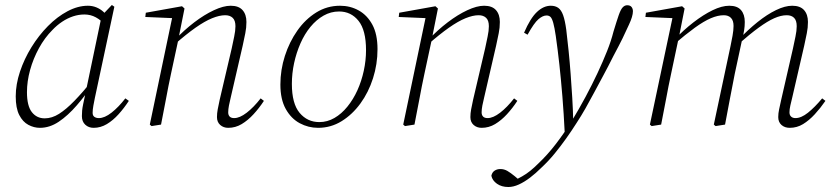

<svg xmlns="http://www.w3.org/2000/svg" viewBox="-20 -499 3342 769"><path d="M140 13Q116 13 93.5 1Q71 -11 57 -38.5Q43 -66 43 -113Q43 -161 60 -212Q77 -263 106 -310Q135 -357 172 -394.5Q209 -432 250.5 -454Q292 -476 332 -476Q350 -476 366 -469.5Q382 -463 395 -451Q408 -439 417 -422L401 -399Q385 -418 364 -429.5Q343 -441 318 -441Q295 -441 272.5 -433.5Q250 -426 229 -412Q208 -398 190 -379Q159 -348 136 -306Q113 -264 100.5 -218.5Q88 -173 88 -130Q88 -75 107.5 -50Q127 -25 159 -25Q188 -25 216.5 -43Q245 -61 278 -95Q311 -129 350 -177L358 -167H356Q323 -118 287.5 -77Q252 -36 215.5 -11.5Q179 13 140 13ZM355 13Q335 13 321.5 0.5Q308 -12 308 -34Q308 -46 309 -56.5Q310 -67 313 -81.5Q316 -96 321 -119L322 -124L387 -435L390 -439L428 -479L438 -472L360 -107Q357 -92 354 -76Q351 -60 351 -47Q351 -36 358 -31Q365 -26 376 -26Q399 -26 427 -48Q455 -70 482 -105L496 -95Q477 -66 455 -41.5Q433 -17 408 -2Q383 13 355 13Z M587 6 580 0 671 -435 680 -426 562 -431 564 -448 709 -474 719 -465 695 -345 694 -339 665 -204Q654 -153 645 -103.5Q636 -54 625 0ZM894 13Q875 13 862 1.5Q849 -10 849 -30Q849 -45 852 -61Q855 -77 860 -100L908 -305Q913 -329 918 -352.5Q923 -376 923 -394Q923 -417 912 -427.5Q901 -438 882 -438Q859 -438 829.5 -426Q800 -414 763 -388Q726 -362 678 -320L676 -340H681Q718 -379 758 -409.5Q798 -440 836.5 -458Q875 -476 904 -476Q936 -476 951.5 -458.5Q967 -441 967 -411Q967 -388 962.5 -366Q958 -344 952 -316L904 -108Q900 -92 897 -76.5Q894 -61 894 -49Q894 -38 900 -32Q906 -26 918 -26Q940 -26 968 -47.5Q996 -69 1024 -105L1037 -95Q1018 -66 995.5 -41.5Q973 -17 948 -2Q923 13 894 13Z M1254 13Q1215 13 1180.5 -5.5Q1146 -24 1124.5 -62.5Q1103 -101 1103 -160Q1103 -219 1121 -275Q1139 -331 1171 -376.5Q1203 -422 1246.5 -449Q1290 -476 1342 -476Q1383 -476 1417 -457Q1451 -438 1471.5 -400Q1492 -362 1492 -302Q1492 -242 1474 -185.5Q1456 -129 1423.5 -84.5Q1391 -40 1348 -13.5Q1305 13 1254 13ZM1259 -10Q1291 -10 1319.5 -26.5Q1348 -43 1371.5 -72Q1395 -101 1411.5 -137.5Q1428 -174 1437 -215.5Q1446 -257 1446 -298Q1446 -378 1416 -415.5Q1386 -453 1338 -453Q1305 -453 1276 -436.5Q1247 -420 1223.5 -391.5Q1200 -363 1183.5 -325.5Q1167 -288 1158 -246.5Q1149 -205 1149 -163Q1149 -84 1180 -47Q1211 -10 1259 -10Z M1602 6 1595 0 1686 -435 1695 -426 1577 -431 1579 -448 1724 -474 1734 -465 1710 -345 1709 -339 1680 -204Q1669 -153 1660 -103.5Q1651 -54 1640 0ZM1909 13Q1890 13 1877 1.5Q1864 -10 1864 -30Q1864 -45 1867 -61Q1870 -77 1875 -100L1923 -305Q1928 -329 1933 -352.5Q1938 -376 1938 -394Q1938 -417 1927 -427.5Q1916 -438 1897 -438Q1874 -438 1844.5 -426Q1815 -414 1778 -388Q1741 -362 1693 -320L1691 -340H1696Q1733 -379 1773 -409.5Q1813 -440 1851.5 -458Q1890 -476 1919 -476Q1951 -476 1966.5 -458.5Q1982 -441 1982 -411Q1982 -388 1977.5 -366Q1973 -344 1967 -316L1919 -108Q1915 -92 1912 -76.5Q1909 -61 1909 -49Q1909 -38 1915 -32Q1921 -26 1933 -26Q1955 -26 1983 -47.5Q2011 -69 2039 -105L2052 -95Q2033 -66 2010.5 -41.5Q1988 -17 1963 -2Q1938 13 1909 13Z M2016 250Q1989 250 1970.5 237Q1952 224 1948 205Q1951 191 1961 184.5Q1971 178 1984 178Q1999 178 2012 185.5Q2025 193 2042 207L2062 224V229H2037V225Q2054 217 2071 207.5Q2088 198 2104 185Q2120 172 2136 156Q2173 121 2206 78Q2239 35 2268 -11Q2299 -62 2325.5 -111.5Q2352 -161 2373.5 -207Q2395 -253 2411.5 -294.5Q2428 -336 2437 -372Q2450 -415 2458 -438Q2466 -461 2474 -469.5Q2482 -478 2492 -478Q2504 -478 2509.5 -471Q2515 -464 2515 -454Q2515 -444 2511 -430.5Q2507 -417 2499 -400Q2487 -373 2473.5 -345.5Q2460 -318 2437 -275Q2415 -231 2395.5 -195Q2376 -159 2359 -127Q2342 -95 2325 -65Q2308 -35 2289 -6Q2270 24 2248 55Q2226 86 2201.5 116Q2177 146 2148 173Q2126 195 2103 212.5Q2080 230 2058 240Q2036 250 2016 250ZM2242 36Q2238 -45 2232.5 -112.5Q2227 -180 2220.5 -239.5Q2214 -299 2206 -355Q2201 -389 2196 -407Q2191 -425 2185 -431Q2179 -437 2169 -437Q2154 -437 2136.5 -422Q2119 -407 2093 -360L2079 -368Q2104 -426 2130.5 -451Q2157 -476 2186 -476Q2204 -476 2216 -467.5Q2228 -459 2235.5 -438Q2243 -417 2248 -380Q2253 -339 2257.5 -294.5Q2262 -250 2265.5 -203Q2269 -156 2272 -107.5Q2275 -59 2276 -8H2283Z M2590 6 2583 0 2675 -435 2683 -426 2565 -431 2567 -448 2712 -474 2722 -465 2699 -349 2698 -346 2668 -204Q2657 -153 2648 -103.5Q2639 -54 2628 0ZM2846 6 2839 0 2906 -315Q2910 -334 2914 -356Q2918 -378 2918 -395Q2918 -417 2907.5 -427.5Q2897 -438 2879 -438Q2855 -438 2827 -426Q2799 -414 2763 -388Q2727 -362 2678 -320L2677 -340H2681Q2718 -379 2757.5 -409.5Q2797 -440 2834 -458Q2871 -476 2901 -476Q2933 -476 2948 -458.5Q2963 -441 2963 -411Q2963 -394 2960.5 -378.5Q2958 -363 2954 -347L2952 -339L2923 -204Q2913 -153 2903.5 -103.5Q2894 -54 2884 0ZM3143 13Q3123 13 3110 1.5Q3097 -10 3097 -30Q3097 -45 3100.5 -61Q3104 -77 3109 -100L3156 -305Q3161 -329 3166 -352.5Q3171 -376 3171 -394Q3171 -417 3160.5 -427.5Q3150 -438 3131 -438Q3108 -438 3081 -426Q3054 -414 3019 -388.5Q2984 -363 2936 -321L2935 -341H2939Q2976 -380 3014 -410.5Q3052 -441 3088 -458.5Q3124 -476 3153 -476Q3185 -476 3200.5 -458.5Q3216 -441 3216 -411Q3216 -388 3211.5 -366Q3207 -344 3201 -316L3153 -108Q3149 -92 3145.5 -76.5Q3142 -61 3142 -49Q3142 -38 3148.5 -32Q3155 -26 3166 -26Q3189 -26 3216 -47.5Q3243 -69 3273 -105L3286 -95Q3266 -66 3243.5 -41.5Q3221 -17 3196.5 -2Q3172 13 3143 13Z"/></svg>

Font: Source Serif 4 36pt Light
Style: Italic
Weight: 300
Italic angle: -12°
Designer: Frank Grießhammer
Foundry: Adobe Systems Incorporated
Version: Version 4.004;hotconv 1.0.116;makeotfexe 2.5.65601